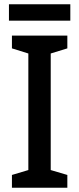

<svg xmlns="http://www.w3.org/2000/svg" viewBox="-20 -881 372 901"><path d="M310 -861H22V-784H310ZM296 0V-60L218 -83V-630L296 -654V-714H36V-654L113 -630V-83L36 -60V0Z"/></svg>

Font: Noto Sans Arabic UI SmCn Md
Style: Regular
Weight: 500
Width: 4
Designer: Monotype Design Team, Nadine Chahine and Nizar Qandah
Foundry: Monotype Imaging Inc.
Version: Version 2.010